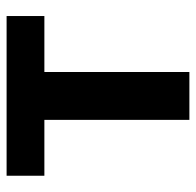

<svg xmlns="http://www.w3.org/2000/svg" viewBox="-26 -574 600 588"><g transform="rotate(-90 274.0 -280.0)"><path d="M200.9 0V-444.1H29.8V-559.8H518.9V-444.1H347.5V0Z"/></g></svg>

Font: Noto Sans SC Thin
Style: Regular
Weight: 100
Designer: Ryoko NISHIZUKA 西塚涼子 (kana, bopomofo & ideographs); Paul D. Hunt (Latin, Greek & Cyrillic); Sandoll Communications 산돌커뮤니
Foundry: Adobe
Version: Version 2.004-H2;hotconv 1.0.118;makeotfexe 2.5.65603